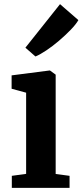

<svg xmlns="http://www.w3.org/2000/svg" viewBox="-20 -906 398 926"><path d="M37 0V-58L106 -67.5V-459L36 -478V-542.5L218.5 -566H221L248.5 -546V-67L315.5 -58V0ZM150.5 -634 102.5 -676 269.5 -886 358 -809Q346 -788 320.5 -761.8Q295 -735.5 264.2 -709.2Q233.5 -683 203.5 -663Q173.5 -643 152 -634Z"/></svg>

Font: Merriweather 24pt
Style: Bold
Weight: 700
Designer: Eben Sorkin
Foundry: Eben Sorkin
Version: Version 2.100